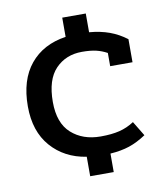

<svg xmlns="http://www.w3.org/2000/svg" viewBox="-77 -633 673 787"><g transform="rotate(-10 260.0 -240.0)"><path d="M235 9Q144 -5 88.5 -68.5Q33 -132 33 -236Q33 -346 86.5 -411Q140 -476 235 -490V-570H333V-492Q380 -488 417 -474.5Q454 -461 487 -436V-340H394V-395Q372 -407 348.5 -412.5Q325 -418 290 -418Q223 -418 180 -373.5Q137 -329 137 -236Q137 -148 184.5 -105.5Q232 -63 306 -63Q352 -63 384.5 -71Q417 -79 446 -98L483 -37Q447 -13 412.5 -1.5Q378 10 333 13V90H235Z"/></g></svg>

Font: Pridi
Style: Regular
Weight: 400
Designer: Katatrad Team
Foundry: CadsonDemak
Version: Version 1.001